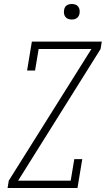

<svg xmlns="http://www.w3.org/2000/svg" viewBox="-20 -944 540 964"><path d="M18 0 24 -37 439 -698H174L156 -590H116L140 -735H491L485 -698L71 -37H335L353 -145H393L369 0ZM340 -846Q331 -846 322.5 -849Q314 -852 308.5 -859Q303 -866 301.5 -875.5Q300 -885 302 -895Q303 -901 306 -907Q309 -913 315 -917Q321 -921 327.5 -922.5Q334 -924 340 -924Q350 -924 358.5 -921Q367 -918 372.5 -911Q378 -904 379.5 -894.5Q381 -885 379 -875Q378 -869 374.5 -863Q371 -857 365.5 -853Q360 -849 353.5 -847.5Q347 -846 340 -846Z"/></svg>

Font: Iosevka Slab XLtObl
Style: Regular
Weight: 200
Italic angle: -9°
Monospace: yes
Designer: Belleve Invis
Foundry: Belleve Invis
Version: Version 11.1.1; ttfautohint (v1.8.3)